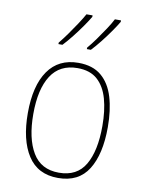

<svg xmlns="http://www.w3.org/2000/svg" viewBox="-87 -828 674 898"><g transform="rotate(10 250.0 -378.5)"><path d="M251 10Q155 10 107.5 -63.5Q60 -137 60 -265Q60 -395 109.5 -466Q159 -537 253 -537Q321 -537 362 -502.5Q403 -468 421.5 -406.5Q440 -345 440 -264Q440 -136 394.5 -63Q349 10 251 10ZM251 -15Q337 -15 375.5 -81Q414 -147 414 -265Q414 -338 398.5 -393.5Q383 -449 348 -480.5Q313 -512 253 -512Q169 -512 127.5 -447.5Q86 -383 86 -265Q86 -149 126 -82Q166 -15 251 -15ZM280 -614Q298 -635 318 -663Q338 -691 356.5 -719Q375 -747 385 -767H414V-760Q403 -741 383.5 -713Q364 -685 341.5 -656.5Q319 -628 299 -607H280ZM145 -614Q163 -636 183 -664Q203 -692 221 -719.5Q239 -747 250 -767H279V-760Q268 -741 248.5 -713Q229 -685 206.5 -656.5Q184 -628 164 -607H145Z"/></g></svg>

Font: Noto Sans Mono ExtraCondensed Thin
Style: Regular
Weight: 100
Width: 2
Designer: Monotype Design Team
Foundry: Monotype Imaging Inc.
Version: Version 2.014; ttfautohint (v1.8.4.7-5d5b)